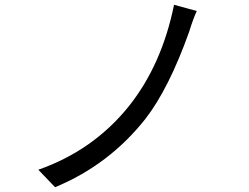

<svg xmlns="http://www.w3.org/2000/svg" viewBox="-20 -765 1040 802"><path d="M802 -719Q788 -690 770 -632Q685 -394 587 -268Q435 -76 210 17L140 -56Q369 -136 518 -321Q656 -494 707 -745Z"/></svg>

Font: Source Han Sans K Regular
Style: Regular
Weight: 400
Designer: Ryoko NISHIZUKA  (kana & ideographs); Paul D. Hunt (Latin, Greek & Cyrillic); Wenlong ZHANG  (bopomofo); Sandoll Communi
Foundry: Adobe Systems Incorporated
Version: Version 1.00 July 18, 2014, initial release